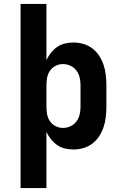

<svg xmlns="http://www.w3.org/2000/svg" viewBox="-20 -755 640 980"><path d="M85 205V-735H217V-448Q226 -468 240 -485.5Q254 -503 272 -515.5Q290 -528 311.5 -533Q333 -538 355 -538Q381 -538 406.5 -530.5Q432 -523 452.5 -507Q473 -491 487 -469Q501 -447 509 -422.5Q517 -398 520 -372Q523 -346 523 -320V-210Q523 -184 520 -158Q517 -132 509 -107.5Q501 -83 487 -61Q473 -39 452.5 -23Q432 -7 406.5 0.5Q381 8 355 8Q333 8 311.5 3Q290 -2 272 -14.5Q254 -27 240 -44.5Q226 -62 217 -82V205ZM301 -102Q321 -102 339.5 -110.5Q358 -119 370 -135Q382 -151 386.5 -170.5Q391 -190 391 -210V-320Q391 -340 386.5 -359.5Q382 -379 370 -395Q358 -411 339.5 -419.5Q321 -428 301 -428Q282 -428 264 -419Q246 -410 235 -394Q224 -378 220.5 -358.5Q217 -339 217 -320V-210Q217 -191 220.5 -171.5Q224 -152 235 -136Q246 -120 264 -111Q282 -102 301 -102Z"/></svg>

Font: Iosevka Slab XBdEx
Style: Regular
Weight: 800
Width: 7
Monospace: yes
Designer: Belleve Invis
Foundry: Belleve Invis
Version: Version 11.1.0; ttfautohint (v1.8.3)